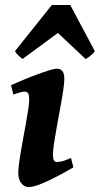

<svg xmlns="http://www.w3.org/2000/svg" viewBox="-20 -734 402 774"><path d="M275.9 -59.6Q245.6 -41.5 210.7 -23.2Q175.8 -4.9 145 7.6Q114.3 20 94.7 20Q78.1 20 65.9 4.6Q53.7 -10.7 53.7 -37.1Q53.7 -54.7 58.1 -85.2Q62.5 -115.7 69.1 -152.1Q75.7 -188.5 82.3 -224.4Q88.9 -260.3 93.3 -289.1Q97.7 -317.9 97.7 -332Q97.7 -354.5 92.3 -359.6Q86.9 -364.7 77.6 -364.7Q71.8 -364.7 58.1 -360.8Q44.4 -356.9 33.7 -353L24.4 -390.6Q44.9 -399.9 72.3 -411.4Q99.6 -422.9 127.4 -433.1Q155.3 -443.4 177.2 -450.2Q199.2 -457 209.5 -457Q223.1 -457 231.2 -447.8Q239.3 -438.5 239.3 -416Q239.3 -398.9 234.6 -368.2Q230 -337.4 223.1 -300.3Q216.3 -263.2 209.5 -225.8Q202.6 -188.5 198 -157.7Q193.4 -127 193.4 -109.9Q193.4 -81.1 208 -81.1Q223.1 -81.1 234.9 -85Q246.6 -88.9 266.1 -97.2ZM362.3 -527.8Q356 -518.1 344.5 -509Q333 -500 325.2 -496.1L213.4 -601.1L70.8 -496.1Q66.4 -499 55.9 -508.5Q45.4 -518.1 40.5 -527.8L189 -713.9H263.2Z"/></svg>

Font: Gentium Book Plus
Style: Bold Italic
Weight: 700
Italic angle: -8°
Designer: Victor Gaultney, Annie Olsen, Iska Routamaa, Becca Hirsbrunner
Foundry: SIL International
Version: Version 6.101